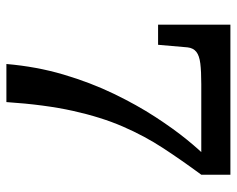

<svg xmlns="http://www.w3.org/2000/svg" viewBox="-90 -589 740 600"><g transform="rotate(90 280.0 -289.0)"><path d="M243 -548H482L469 -562Q449 -543 416 -502.5Q383 -462 345.5 -404.5Q308 -347 273 -274.5Q238 -202 213 -117.5Q188 -33 180 61H299Q307 -59 326.5 -147Q346 -235 375.5 -303Q405 -371 443 -429Q481 -487 526 -548V-639H57V-413H120L128 -505Q130 -523 142 -532.5Q154 -542 178.5 -545Q203 -548 243 -548Z"/></g></svg>

Font: Roboto Serif SemiCondensed Medium
Style: Regular
Weight: 500
Width: 4
Designer: Greg Gazdowicz
Foundry: Commercial Type
Version: Version 1.007